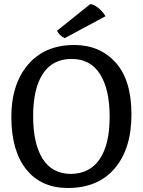

<svg xmlns="http://www.w3.org/2000/svg" viewBox="-20 -921 711 956"><path d="M505 -840 302 -731Q275 -744 264 -768L430 -901Q451 -898 473.5 -878Q496 -858 505 -840ZM332 -55Q428 -56 477 -129.5Q526 -203 526 -339.5Q526 -476 478 -552Q430 -628 335.5 -627.5Q241 -627 193 -553Q145 -479 145 -342.5Q145 -206 192 -131Q239 -56 332 -55ZM350 -697Q476 -697 555 -610.5Q634 -524 634.5 -353Q635 -182 552 -83.5Q469 15 318 15Q186 15 112 -76Q38 -167 36.5 -333Q35 -499 118.5 -598Q202 -697 350 -697Z"/></svg>

Font: Karma SemiBold
Style: Regular
Weight: 600
Designer: Joana Correia
Foundry: Indian Type Foundry
Version: Version 1.202;PS 1.0;hotconv 1.0.78;makeotf.lib2.5.61930; tt